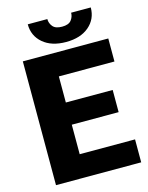

<svg xmlns="http://www.w3.org/2000/svg" viewBox="-132 -984 823 1065"><g transform="rotate(-15 280.0 -451.0)"><path d="M543.5 -131.8V0H54.2V-710.9H544.9V-578.6H225.6V-428.7H494.6V-301.3H225.6V-131.8ZM382.8 -902.3H495.6Q495.6 -835.9 446.8 -794.2Q397.9 -752.4 314.9 -752.4Q231.4 -752.4 182.6 -794.2Q133.8 -835.9 133.8 -902.3H246.1Q246.1 -878.4 261.7 -859.4Q277.3 -840.3 314.9 -840.3Q352.5 -840.3 367.7 -859.4Q382.8 -878.4 382.8 -902.3Z"/></g></svg>

Font: Vazirmatn RD UI Black
Style: Regular
Weight: 900
Designer: Saber Rastikerdar
Foundry: Saber Rastikerdar
Version: Version 33.003